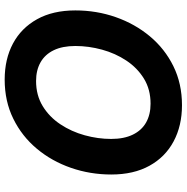

<svg xmlns="http://www.w3.org/2000/svg" viewBox="-9 -768 787 809"><g transform="rotate(-90 384.5 -363.5)"><path d="M345.7 9.8Q259.3 9.8 193.4 -25.4Q127.4 -60.5 90.6 -127.2Q53.7 -193.8 53.7 -288.1Q53.7 -377 81.8 -458Q109.9 -539.1 162.4 -601.8Q214.8 -664.6 288.6 -700.9Q362.3 -737.3 453.6 -737.3Q540 -737.3 605.5 -702.4Q670.9 -667.5 708 -600.8Q745.1 -534.2 745.1 -439.5Q745.1 -350.1 716.8 -269.3Q688.5 -188.5 636 -125.5Q583.5 -62.5 510 -26.4Q436.5 9.8 345.7 9.8ZM352.1 -122.6Q412.1 -122.6 457.5 -150.4Q502.9 -178.2 533.7 -224.6Q564.5 -271 579.8 -327.1Q595.2 -383.3 595.2 -439.5Q595.2 -493.7 577.4 -530.5Q559.6 -567.4 526.4 -586.2Q493.2 -605 447.8 -605Q387.7 -605 342 -577.1Q296.4 -549.3 265.4 -502.7Q234.4 -456.1 219 -400.1Q203.6 -344.2 203.6 -288.6Q203.6 -234.4 221.7 -197.3Q239.7 -160.2 272.9 -141.4Q306.2 -122.6 352.1 -122.6Z"/></g></svg>

Font: Inter 16pt
Style: Bold Italic
Weight: 700
Italic angle: -9.3988°
Version: Version 4.001;git-66647c0bb